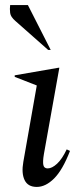

<svg xmlns="http://www.w3.org/2000/svg" viewBox="-20 -727 328 757"><path d="M125 10Q90 10 77 -17Q64 -44 72 -89L125 -390L38 -424V-430L211 -460H214L153 -119Q148 -89 151 -76Q154 -63 168 -63Q185 -63 205 -81.5Q225 -100 243 -138L256 -132Q227 -57 193.5 -23.5Q160 10 125 10ZM170 -530 41 -644Q22 -660 20 -676Q18 -692 20 -707H90L180 -530Z"/></svg>

Font: Spectral
Style: Italic
Weight: 400
Italic angle: -10°
Designer: Jean-Baptiste Levee
Foundry: Production Type
Version: Version 2.001